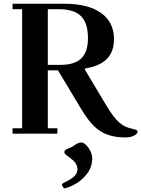

<svg xmlns="http://www.w3.org/2000/svg" viewBox="-20 -713 759 1024"><path d="M310 271C310 276 318 291 324 291C339 291 384 271 410 249C443 221 472 186 472 131C472 94 437 47 415 47C404 47 396 49 383 58C372 66 361 73 348 77C330 83 323 91 323 98C323 107 332 113 355 130C376 145 393 165 393 189C393 221 365 240 331 256C319 262 310 268 310 271ZM47 0H286V-29H235V-338H289L408 -140C472 -33 524 20 651 20C680 20 714 7 714 -12C714 -19 700 -23 686 -26C634 -38 603 -57 545 -154L432 -343V-347C524 -363 588 -402 588 -506C588 -623 493 -693 326 -693H47V-664H98V-29H47ZM235 -367V-664H293C412 -664 449 -607 449 -508C449 -406 396 -367 302 -367Z"/></svg>

Font: Monomakh Unicode
Style: Regular
Weight: 400
Version: Version 1.2